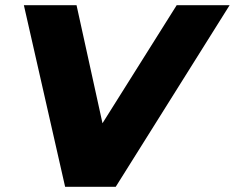

<svg xmlns="http://www.w3.org/2000/svg" viewBox="-20 -720 905 740"><path d="M865 -700 426 0H231L72 -700H275L375 -245L661 -700Z"/></svg>

Font: Idrija
Style: Italic
Weight: 800
Italic angle: -11.3°
Designer: Julieta Ulanovsky
Foundry: Julieta Ulanovsky
Version: Version 7.200